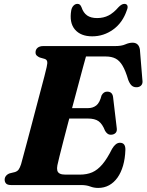

<svg xmlns="http://www.w3.org/2000/svg" viewBox="-20 -932 738 967"><path d="M262 -387.5H424Q447.5 -387.5 464.8 -400.8Q482 -414 491.5 -451.5Q497 -461.5 504 -466Q511 -470.5 519.5 -470.5Q533.5 -470.5 540.8 -463.2Q548 -456 549.5 -443L567.5 -291Q571 -271.5 562.5 -262.8Q554 -254 540 -253.5Q529 -253 521.5 -258.8Q514 -264.5 509 -273.5Q495.5 -308 476.5 -321.5Q457.5 -335 422.5 -335H246.5ZM389 0H37Q17.5 0 10.5 -7.8Q3.5 -15.5 3.5 -27Q3.5 -38 10.5 -46.5Q17.5 -55 29 -59L55.5 -65.5Q67.5 -69.5 73.8 -78Q80 -86.5 86 -104.5Q88.5 -114.5 96.2 -142.2Q104 -170 114.2 -209.2Q124.5 -248.5 136.8 -294.2Q149 -340 161 -386.2Q173 -432.5 184.2 -474Q195.5 -515.5 203.5 -547Q211.5 -578.5 215 -594Q220 -615 217.2 -623.8Q214.5 -632.5 204.5 -635.5L180 -642.5Q172 -646 165.5 -651.8Q159 -657.5 159 -668Q159 -682.5 169.2 -691.2Q179.5 -700 198.5 -700H560.5Q592 -700 611.2 -708.5Q630.5 -717 647.5 -717Q678.5 -717 684.5 -683.5L697 -531Q700 -514 693.2 -504.5Q686.5 -495 673 -493Q657 -491 646 -498.8Q635 -506.5 626 -529Q612.5 -575.5 597.2 -601.2Q582 -627 561.8 -637.2Q541.5 -647.5 513 -647.5H413Q408 -630 398.5 -595Q389 -560 376.8 -514Q364.5 -468 350.8 -416.8Q337 -365.5 323.5 -315Q310 -264.5 298.8 -220.2Q287.5 -176 279.5 -144.2Q271.5 -112.5 269 -99.5Q266 -84 268.5 -73.5Q271 -63 281 -57.8Q291 -52.5 309.5 -52.5H381.5Q417.5 -52.5 444.5 -64.2Q471.5 -76 495.5 -104.2Q519.5 -132.5 544.5 -182.5Q562.5 -213 584 -213Q612.5 -213 611.5 -177Q610 -133 599.8 -97.8Q589.5 -62.5 571.8 -37.5Q554 -12.5 529.5 1Q505 14.5 474.5 14.5Q453 14.5 434 7.2Q415 0 389 0ZM469 -841Q501.5 -841 527 -854.2Q552.5 -867.5 576.5 -895.5Q584.5 -904 592 -908.2Q599.5 -912.5 606 -912.5Q618 -912.5 621.5 -903.8Q625 -895 619 -881Q598 -818 550.2 -783.5Q502.5 -749 444.5 -749Q386.5 -749 357.2 -783.5Q328 -818 339 -881Q342 -895 350.5 -903.8Q359 -912.5 370 -912.5Q378 -912.5 382.5 -908.2Q387 -904 390.5 -895.5Q400 -867 419 -854Q438 -841 469 -841Z"/></svg>

Font: Fraunces
Style: Bold Italic
Weight: 700
Italic angle: -16°
Version: Version 1.000;[b76b70a41]